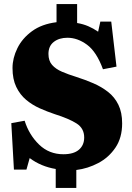

<svg xmlns="http://www.w3.org/2000/svg" viewBox="-20 -831 654 951"><path d="M256 100V6Q220 0 187.5 -13.5Q155 -27 127 -48L111 9H49L36 -221L102 -233Q124 -163 173.5 -115Q223 -67 294 -67Q345 -67 371 -89.5Q397 -112 397 -150Q397 -195 360 -219Q323 -243 250 -266Q214 -278 177 -294.5Q140 -311 109.5 -336.5Q79 -362 60.5 -400.5Q42 -439 42 -494Q42 -543 66 -592Q90 -641 138.5 -676.5Q187 -712 260 -721V-811H362V-717Q392 -712 417.5 -701Q443 -690 466 -674L477 -724H531L557 -501L490 -488Q458 -575 411 -609.5Q364 -644 314 -644Q273 -644 246.5 -623.5Q220 -603 220 -564Q220 -530 238 -509.5Q256 -489 287.5 -475.5Q319 -462 358 -450Q402 -436 442.5 -418.5Q483 -401 515.5 -375.5Q548 -350 566.5 -312Q585 -274 585 -220Q585 -149 552 -100Q519 -51 467 -23.5Q415 4 358 11V100Z"/></svg>

Font: Literata 36pt ExtraBold
Style: Regular
Weight: 800
Designer: Latin by Veronika Burian and Jose Scaglione. Greek by Irene Vlachou. Cyrillic by Vera Evstafieva.
Foundry: TypeTogether
Version: Version 3.002